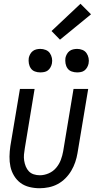

<svg xmlns="http://www.w3.org/2000/svg" viewBox="-20 -993 515 1021"><path d="M191 8Q163 8 136.5 1.5Q110 -5 89.5 -20Q69 -35 55 -58Q41 -81 35.5 -107Q30 -133 30.5 -160.5Q31 -188 35 -216L86 -520H164L112 -205Q109 -188 107.5 -171.5Q106 -155 108.5 -139Q111 -123 117 -108Q123 -93 133.5 -82Q144 -71 159.5 -66Q175 -61 192 -61Q215 -61 238.5 -71Q262 -81 278.5 -100.5Q295 -120 303.5 -143Q312 -166 316 -189L371 -520H449L392 -178Q388 -154 380 -130.5Q372 -107 359 -85Q346 -63 327.5 -44.5Q309 -26 286.5 -14Q264 -2 239 3Q214 8 191 8ZM390 -608Q375 -608 361 -613Q347 -618 339 -629.5Q331 -641 328.5 -655.5Q326 -670 328 -685Q330 -695 335.5 -705Q341 -715 349.5 -721.5Q358 -728 369 -730.5Q380 -733 390 -733Q405 -733 418.5 -727.5Q432 -722 440 -710.5Q448 -699 451 -684.5Q454 -670 451 -655Q449 -645 443.5 -635Q438 -625 429.5 -618.5Q421 -612 410.5 -610Q400 -608 390 -608ZM194 -608Q179 -608 165.5 -613Q152 -618 144 -629.5Q136 -641 133.5 -655.5Q131 -670 133 -685Q135 -695 140.5 -705Q146 -715 154.5 -721.5Q163 -728 173.5 -730.5Q184 -733 194 -733Q209 -733 223 -727.5Q237 -722 245 -710.5Q253 -699 256 -684.5Q259 -670 256 -655Q254 -645 248.5 -635Q243 -625 234.5 -618.5Q226 -612 215 -610Q204 -608 194 -608ZM299 -782 254 -828 408 -973 464 -917Z"/></svg>

Font: Iosevka QP
Style: Italic
Weight: 400
Italic angle: -9°
Designer: Belleve Invis
Foundry: Belleve Invis
Version: Version 20.0.0; ttfautohint (v1.8.4)